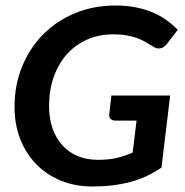

<svg xmlns="http://www.w3.org/2000/svg" viewBox="-20 -676 677 703"><path d="M338.9 -90.8Q378.4 -90.8 408.4 -97.9Q438.5 -105 465.8 -117.7L480 -234.4H402.8Q391.6 -234.4 385.3 -240.2Q378.9 -246.1 379.9 -255.9L387.7 -326.2H603L571.3 -62.5Q544.9 -44.4 516.6 -31.2Q488.3 -18.1 457.3 -9.8Q426.3 -1.5 391.8 2.7Q357.4 6.8 318.4 6.8Q254.4 6.8 201.7 -15.1Q148.9 -37.1 111.6 -75.9Q74.2 -114.7 53.7 -168Q33.2 -221.2 33.2 -284.2Q33.2 -365.2 61.3 -433.3Q89.4 -501.5 138.9 -551Q188.5 -600.6 255.9 -628.2Q323.2 -655.8 402.3 -655.8Q444.8 -655.8 479.2 -648.7Q513.7 -641.6 541.5 -629.4Q569.3 -617.2 591.3 -601.1Q613.3 -585 630.9 -566.9L591.3 -515.1Q581.5 -502.4 567.9 -499.3Q554.2 -496.1 540 -505.9Q525.9 -514.6 512 -522.7Q498 -530.8 481.2 -536.9Q464.4 -543 443.4 -546.6Q422.4 -550.3 394 -550.3Q342.3 -550.3 299.3 -531.2Q256.3 -512.2 225.3 -477.8Q194.3 -443.4 177 -395Q159.7 -346.7 159.7 -288.1Q159.7 -241.7 172.6 -205.3Q185.5 -168.9 209 -143.3Q232.4 -117.7 265.4 -104.2Q298.3 -90.8 338.9 -90.8Z"/></svg>

Font: Carlito
Style: Bold Italic
Weight: 700
Italic angle: -7°
Designer: Lukasz Dziedzic
Foundry: tyPoland Lukasz Dziedzic
Version: Version 1.104